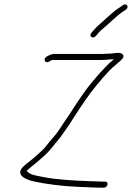

<svg xmlns="http://www.w3.org/2000/svg" viewBox="-20 -865 609 886"><path d="M422.4 -699 433.4 -712C439.9 -720 447.2 -727 455.2 -733C483.5 -756 515 -789.3 545 -810L560.3 -820C577.8 -830.9 565.2 -852.4 548.4 -842L534.1 -832C511.4 -818.1 488.2 -796.8 467.6 -778C447.1 -758.1 430.1 -747.1 412.6 -726L401.6 -713C388.3 -696.6 408.4 -683.4 422.4 -699ZM491.4 -591C495.4 -591 500.2 -591.3 505.7 -592C492.4 -581.2 480 -569.9 466.1 -555C440 -528 416.3 -500.5 391.5 -470C368.6 -441.2 321.7 -371.1 301 -338C280.1 -306.9 269.5 -292.4 252.2 -265C240 -246.6 224.6 -230 210.9 -214C200.6 -202 189.8 -185.8 179.6 -176C168.3 -165.6 150.5 -148.2 137.9 -138L96 -104C89.4 -98.7 83.7 -92.7 78.9 -86C55.6 -51.6 109.7 -33.5 135 -28C191.3 -15.8 265.9 -5.8 335.7 -3L383.2 -1C411.4 0.2 420.6 1 445.8 1H458.8C466.7 1 474.2 -5.1 476 -13C477.8 -20.9 473.2 -27 465.2 -27H452.2C443.6 -27 435.3 -27.3 427.5 -28C419.5 -28 407.5 -28.3 391.7 -29C319.8 -31.9 241.2 -35.8 180.1 -48C149.7 -54.1 117.8 -57.5 103.5 -76C110.5 -85.5 119.3 -90.4 130.1 -100L152.2 -118C160.5 -124.7 168.8 -132 177.3 -140L196.5 -158C201.6 -162.7 207.4 -169 213.9 -177C233.8 -202.6 255.7 -225.7 274.6 -254C293.8 -280.2 303.4 -294.6 323.7 -328C335.9 -346 350.7 -368.3 368.2 -395C408.8 -453.7 440.6 -491.1 484.4 -539C502.7 -558.2 529.3 -576.7 543.9 -593C550.3 -600.3 551.3 -607 547 -613C538.3 -625.3 514 -620.7 494.7 -618C483.3 -618 461.9 -616 449.2 -616H228.2C217.4 -616 205.1 -609.2 195.4 -604C176.6 -593.1 188.1 -570.9 205.9 -580C210.1 -583 215.8 -588 221.8 -588H442.8C456.3 -588 479.7 -589.6 491.4 -591Z"/></svg>

Font: HoneyBee
Style: XLitIt
Weight: 200
Foundry: Cannot Into Space Fonts
Version: Version 0.89